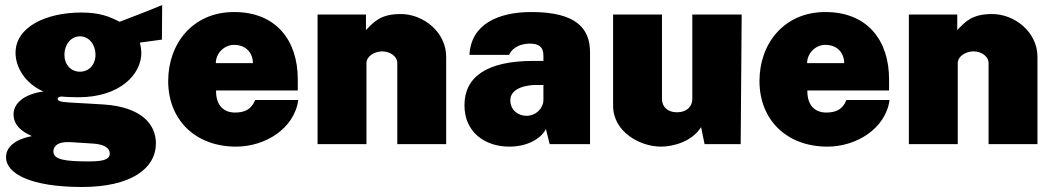

<svg xmlns="http://www.w3.org/2000/svg" viewBox="-20 -575 4205 766"><path d="M307 171C503 171 602 97 602 -3C602 -83 539 -148 396 -158C352 -161 311 -163 293 -164C242 -167 210 -167 210 -181C210 -186 214 -188 224 -190C241 -188 277 -187 293 -187C457 -187 544 -277 544 -365C544 -371 542 -390 538 -405L626 -417L627 -555C570 -531 496 -503 457 -488C419 -508 379 -525 305 -525C164 -525 42 -468 42 -364C42 -309 78 -243 153 -210C72 -199 34 -160 34 -119C34 -62 92 -40 107 -32C99 -30 4 -15 4 52C4 118 103 171 307 171ZM299 -289C262 -289 237 -318 237 -357C237 -396 262 -430 299 -430C336 -430 361 -396 361 -357C361 -318 336 -289 299 -289ZM337 69C238 69 193 62 193 29C193 12 206 -11 260 -8L354 -2C394 1 418 15 418 37C418 56 405 69 337 69Z M842 -214H1168V-259C1168 -412 1083 -527 914 -527C748 -527 651 -400 651 -252C651 -95 761 10 922 10C1037 10 1154 -61 1170 -176H998C982 -136 953 -126 917 -126C875 -126 841 -152 842 -214ZM841 -323C841 -362 874 -396 914 -396C963 -396 989 -362 989 -323Z M1247 0H1442V-323C1442 -352 1476 -370 1505 -370C1534 -370 1565 -352 1565 -323V0H1760V-349C1760 -446 1670 -519 1579 -519C1498 -519 1472 -488 1440 -455V-517H1247Z M2012 10C2082 10 2137 -20 2158 -60L2173 0H2334V-366C2334 -461 2280 -527 2100 -527C1967 -527 1859 -478 1853 -356H2011C2027 -391 2064 -400 2091 -401C2130 -402 2148 -387 2148 -354V-332H2108C1920 -332 1833 -267 1833 -155C1833 -48 1914 10 2012 10ZM2080 -113C2047 -113 2016 -136 2016 -175C2016 -226 2086 -236 2117 -236H2148V-175C2147 -142 2118 -113 2080 -113Z M2617 10C2667 10 2742 -11 2777 -68L2791 0H2935L2939 -517H2742V-180C2742 -150 2720 -127 2681 -127C2642 -127 2621 -150 2621 -180V-517H2426V-153C2426 -49 2533 10 2617 10Z M3201 -214H3527V-259C3527 -412 3442 -527 3273 -527C3107 -527 3010 -400 3010 -252C3010 -95 3120 10 3281 10C3396 10 3513 -61 3529 -176H3357C3341 -136 3312 -126 3276 -126C3234 -126 3200 -152 3201 -214ZM3200 -323C3200 -362 3233 -396 3273 -396C3322 -396 3348 -362 3348 -323Z M3606 0H3801V-323C3801 -352 3835 -370 3864 -370C3893 -370 3924 -352 3924 -323V0H4119V-349C4119 -446 4029 -519 3938 -519C3857 -519 3831 -488 3799 -455V-517H3606Z"/></svg>

Font: United Sans Black
Style: Regular
Weight: 900
Designer: Pablo Impallari, Rodrigo Fuenzalida (Modified by Dan O. Williams)
Version: Version 1.000;PS 001.000;hotconv 1.0.88;makeotf.lib2.5.64775